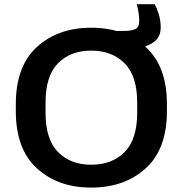

<svg xmlns="http://www.w3.org/2000/svg" viewBox="-20 -854 846 889"><path d="M53.2 -339.4Q53.2 -163.6 150.9 -74.5Q248.5 14.6 402.3 14.6Q556.2 14.6 654.5 -74.5Q752.9 -163.6 752.9 -339.4V-371.6Q752.9 -547.4 654.5 -636.5Q556.2 -725.6 402.3 -725.6Q248.5 -725.6 150.9 -636.5Q53.2 -547.4 53.2 -371.6ZM190.9 -331.5V-379.9Q190.9 -502.4 248.5 -561Q306.2 -619.6 402.3 -619.6Q498.5 -619.6 556.9 -561Q615.2 -502.4 615.2 -379.9V-331.5Q615.2 -208.5 556.9 -149.9Q498.5 -91.3 402.3 -91.3Q306.6 -91.3 248.8 -149.9Q190.9 -208.5 190.9 -331.5ZM518.6 -710.9V-643.1Q532.2 -637.7 552 -634.3Q571.8 -630.9 596.2 -630.9Q647.5 -630.9 685.8 -654.8Q724.1 -678.7 724.1 -726.6Q724.1 -759.8 715.1 -788.3Q706.1 -816.9 696.3 -834.5H613.3Q618.2 -815.9 621.3 -797.1Q624.5 -778.3 624.5 -755.9Q624.5 -727.5 605.7 -719.2Q586.9 -710.9 558.1 -710.9Z"/></svg>

Font: Roboto Flex
Style: wght 600 wdth 140 opsz 13.0 GRAD 0.00 slnt 0.00 XTRA 468 XOPQ 96 YOPQ 79 YTLC 514 YTUC 712 YTAS 750 YTDE -203.00 YTFI 738
Weight: 600
Width: 8
Designer: Berlow after Robertson
Foundry: Google
Version: Version 3.100